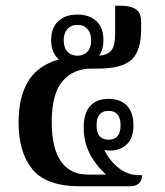

<svg xmlns="http://www.w3.org/2000/svg" viewBox="-20 -652 576 672"><path d="M260 0Q142 0 93.5 -59.5Q45 -119 45 -223Q45 -312 78.5 -367.5Q112 -423 186 -444Q173 -455 166 -472Q159 -489 159 -512Q159 -554 183.5 -577.5Q208 -601 250 -601Q293 -601 317.5 -578Q342 -555 342 -512Q342 -479 327 -457Q358 -460 370.5 -476.5Q383 -493 383 -533V-632Q407 -633 427.5 -630Q448 -627 461 -615Q474 -603 474 -576V-551Q474 -474 440.5 -443Q407 -412 324 -412H301Q236 -412 198.5 -367.5Q161 -323 161 -225Q161 -133 193.5 -87Q226 -41 286 -41H351Q310 -80 291.5 -119.5Q273 -159 273 -205Q273 -256 295.5 -281Q318 -306 360 -306Q402 -306 424.5 -282Q447 -258 447 -214Q447 -168 423.5 -146.5Q400 -125 366 -125Q354 -125 345 -127Q364 -89 395.5 -64Q427 -39 465 -39H477Q477 0 433 0ZM251 -457Q273 -457 286 -471Q299 -485 299 -511Q299 -536 286 -550.5Q273 -565 251 -565Q229 -565 216 -550.5Q203 -536 203 -511Q203 -485 216 -471Q229 -457 251 -457ZM360 -163Q402 -163 402 -213Q402 -264 360 -264Q318 -264 318 -213Q318 -163 360 -163Z"/></svg>

Font: Noto Serif Thai Condensed SemiBold
Style: Regular
Weight: 600
Width: 3
Designer: Monotype Design Team
Foundry: Monotype Imaging Inc.
Version: Version 2.002; ttfautohint (v1.8.4.7-5d5b)